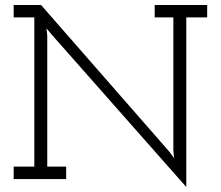

<svg xmlns="http://www.w3.org/2000/svg" viewBox="-20 -720 888 772"><path d="M729 -650H813V-700H602V-650H677V-116L680 -84L661 -110L145 -700H35V-650H118V-50H35V0H246V-50H170V-577L167 -606L186 -583L729 32Z"/></svg>

Font: Josefin Slab Medium
Style: Regular
Weight: 500
Designer: Santiago Orozco
Foundry: Typemade
Version: Version 2.000